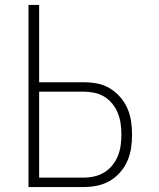

<svg xmlns="http://www.w3.org/2000/svg" viewBox="-20 -755 640 775"><path d="M95 0V-735H138V-423H317Q345 -423 372 -418Q399 -413 422.5 -399Q446 -385 464.5 -364Q483 -343 494 -318Q505 -293 509 -266Q513 -239 513 -212Q513 -184 509 -157Q505 -130 494 -105Q483 -80 464.5 -59Q446 -38 422.5 -24.5Q399 -11 372 -5.5Q345 0 317 0ZM138 -38H317Q339 -38 361 -43Q383 -48 401.5 -59.5Q420 -71 434 -88.5Q448 -106 456 -126Q464 -146 467 -168Q470 -190 470 -212Q470 -234 467 -255.5Q464 -277 456 -297.5Q448 -318 434 -335.5Q420 -353 401.5 -364.5Q383 -376 361 -380.5Q339 -385 317 -385H138Z"/></svg>

Font: Iosevka SS04 XLt Ex
Style: Regular
Weight: 200
Width: 7
Monospace: yes
Designer: Belleve Invis
Foundry: Belleve Invis
Version: Version 19.0.0; ttfautohint (v1.8.4)